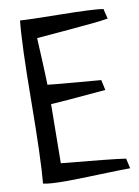

<svg xmlns="http://www.w3.org/2000/svg" viewBox="-82 -767 602 829"><g transform="rotate(-10 219.0 -352.0)"><path d="M412.1 -43.9 421.9 0Q383.8 0 283.7 3.4Q183.6 6.8 138.7 6.8Q66.4 6.8 40 0Q49.8 -107.4 51.8 -359.4Q53.7 -611.3 64.5 -710.9Q97.7 -708 240.7 -706.1Q383.8 -704.1 427.7 -697.3L438.5 -653.3Q394.5 -645.5 262.7 -634.8Q130.9 -624 124 -623Q125 -600.6 128.4 -531.2Q131.8 -461.9 132.8 -417Q166 -413.1 253.9 -405.8Q341.8 -398.4 365.2 -396.5L375 -351.6Q168.9 -333 133.8 -332Q133.8 -289.1 132.3 -201.7Q130.9 -114.3 130.9 -73.2Q354.5 -52.7 412.1 -43.9Z"/></g></svg>

Font: Neucha
Style: Regular
Weight: 400
Designer: Jovanny Lemonad
Foundry: Jovanny Lemonad
Version: Version 001.001